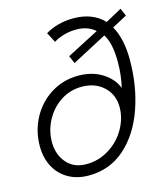

<svg xmlns="http://www.w3.org/2000/svg" viewBox="-115 -862 843 962"><g transform="rotate(-15 306.5 -380.5)"><path d="M27 -195Q27 -274 63 -341Q99 -408 162.5 -447.5Q226 -487 304 -487Q377 -487 429 -453.5Q481 -420 499 -371Q514 -433 514 -503Q514 -600 483 -648L303 -553L286 -593L452 -679Q414 -713 354 -713Q290 -713 236 -681L209 -733Q273 -771 355 -771Q454 -771 512 -710L596 -756L613 -716L536 -675Q575 -607 575 -498Q575 -362 534.5 -246Q494 -130 415.5 -60Q337 10 227 10Q166 10 120.5 -16.5Q75 -43 51 -89.5Q27 -136 27 -195ZM464 -282Q464 -346 420 -387.5Q376 -429 306 -429Q246 -429 197 -397Q148 -365 119.5 -312Q91 -259 91 -200Q91 -134 128.5 -91Q166 -48 230 -48Q293 -48 347 -81Q401 -114 432.5 -168.5Q464 -223 464 -282Z"/></g></svg>

Font: Open Sauce Sans Light Italic
Style: Regular
Weight: 300
Italic angle: -10°
Designer: Alfredo Marco Pradil
Foundry: Creative Sauce Fz LLC
Version: Version 1.477